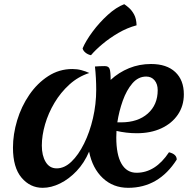

<svg xmlns="http://www.w3.org/2000/svg" viewBox="-20 -883 932 918"><path d="M184 15Q124 15 83 -33.5Q42 -82 42 -177Q42 -241 62 -307.5Q82 -374 120 -429.5Q158 -485 210.5 -519Q263 -553 326 -553Q349 -553 369.5 -547.5Q390 -542 407 -534Q354 -517 312 -479Q270 -441 240.5 -391.5Q211 -342 195.5 -288.5Q180 -235 180 -187Q180 -139 198.5 -108.5Q217 -78 251 -78Q288 -78 321.5 -110Q355 -142 382 -196.5Q409 -251 424.5 -318Q440 -385 440 -454Q440 -481 438.5 -509.5Q437 -538 434 -565Q443 -566 457.5 -566.5Q472 -567 481 -567Q499 -567 504 -554Q509 -541 509 -501Q548 -537 597 -557Q646 -577 702 -577Q777 -577 818 -538.5Q859 -500 859 -432Q859 -377 830.5 -335Q802 -293 751.5 -269.5Q701 -246 634 -246Q608 -246 583.5 -249Q559 -252 537 -257Q536 -241 536 -226Q536 -143 561 -100Q586 -57 633 -57Q723 -57 788 -155Q825 -146 825 -120Q739 15 593 15Q521 15 471.5 -31.5Q422 -78 406 -158Q383 -104 346.5 -65.5Q310 -27 267.5 -6Q225 15 184 15ZM679 -517Q641 -517 613 -484.5Q585 -452 567 -401.5Q549 -351 541 -298H559Q639 -298 686.5 -340Q734 -382 734 -452Q734 -481 719 -499Q704 -517 679 -517ZM375 -652Q391 -689 423 -732Q455 -775 495 -811.5Q535 -848 574 -863Q582 -858 596 -846Q610 -834 621 -814Q632 -794 633 -762Q588 -750 546 -725.5Q504 -701 470 -672.5Q436 -644 415 -619Q400 -622 388.5 -631.5Q377 -641 375 -652Z"/></svg>

Font: Merienda SemiBold
Style: Regular
Weight: 600
Designer: Eduardo Rodriguez Tunni
Foundry: Eduardo Rodriguez Tunni
Version: Version 2.001; ttfautohint (v1.8.4.7-5d5b)